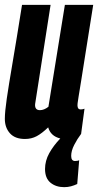

<svg xmlns="http://www.w3.org/2000/svg" viewBox="-20 -564 405 793"><path d="M245 209Q211 209 188.5 190.5Q166 172 166 134Q166 100 183.5 68.5Q201 37 229 8Q189 -2 179 -38Q153 -13 131.5 -1.5Q110 10 83 10Q42 10 21 -13.5Q0 -37 0 -73Q0 -102 8 -157Q16 -212 32 -305.5Q48 -399 71 -544H189Q172 -434 160 -358.5Q148 -283 140 -230Q132 -177 125 -134Q123 -109 145 -109Q162 -109 180 -123L248 -544H365Q346 -425 334 -349Q322 -273 315 -229Q308 -185 304.5 -164.5Q301 -144 300.5 -137.5Q300 -131 300 -129Q300 -112 313 -112Q321 -112 329 -115L315 -11Q299 10 286.5 34.5Q274 59 274 80Q274 101 290 101Q296 101 300.5 100Q305 99 307 98L299 196Q286 202 273 205.5Q260 209 245 209Z"/></svg>

Font: Georama ExtraCondensed
Style: Bold Italic
Weight: 700
Width: 2
Italic angle: -9°
Designer: Jean-Baptiste Levee
Foundry: Production Type
Version: Version 1.000